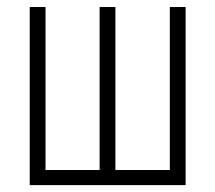

<svg xmlns="http://www.w3.org/2000/svg" viewBox="-20 -538 626 558"><path d="M66.4 0H519.5V-517.6H473.6V-43.9H315.4V-517.6H269.5V-43.9H112.3V-517.6H66.4Z"/></svg>

Font: Cascadia Code PL ExtraLight
Style: Regular
Weight: 200
Monospace: yes
Designer: Aaron Bell
Foundry: Saja Typeworks
Version: Version 2404.023